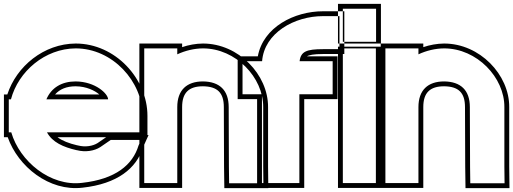

<svg xmlns="http://www.w3.org/2000/svg" viewBox="-74 -877 2641 988"><path d="M164.8 -366H482.2C482.2 -394 417.8 -457 315.5 -458C243.4 -458 190 -425.5 164.8 -366ZM-16 -196H-28.8V-281V-366H-17.6C20.3 -509.5 157.3 -627.2 315.5 -628C505.2 -628 659.7 -458 659.7 -281V-196H574.7H167.8C195.5 -144.9 251.2 -119.9 321.2 -104H322.4C365 -93 411 -100 442 -120L496 -157H651.8L638.8 -128C608.8 -29 521.3 45 347.7 64C184.2 83.4 27 -47.4 -16 -196ZM209.4 -391C233.5 -418.2 268.2 -433 315.4 -433C370.9 -432.5 414.1 -410.7 437 -391ZM472.2 -171 428.2 -140.8C403.4 -125.2 364.6 -118.9 328.7 -128.2L325.6 -129H324.1C280.7 -139.1 245.8 -152.8 221.9 -171ZM684.7 -182V-281C684.7 -471.5 520.2 -653 315.4 -653C151.3 -652.1 11 -535.9 -36.3 -391H-53.8V-171H-34.3C19.1 -19.4 179.1 109.1 350.5 88.8C529.8 69.2 628.6 -10.5 662.2 -119.2L690.4 -182Z M838.2 -597.5C879.7 -616.6 924.8 -627.7 970.5 -628C1139.5 -628 1281.4 -478 1280.4 -326V-20L1281.4 66H1105L1103.9 -19L1102.8 -326C1102.8 -413 1055.6 -457 970.5 -458C886.5 -458 838.2 -413 838.2 -326V-241V-20V65H668.2V-20V-241V-326V-543V-628H838.2ZM863.2 -634.4V-653H643.2V90H863.2V-326C863.2 -400.5 898.4 -433 970.4 -433C1043.9 -432.1 1077.8 -400.6 1077.8 -325.9L1078.9 -18.8L1080.4 91H1306.7L1305.4 -20.1V-325.9C1306.5 -492.3 1153.8 -653 970.4 -653C933.7 -652.8 895.8 -645.6 863.2 -634.4Z M1467.7 -562H1552.8H1637.8V-392H1552.8H1466.5V-20V65H1274V-20V-392H1259H1174V-562H1259H1274.7C1286 -708.1 1441.6 -794 1587.8 -794H1672.8V-624H1587.8C1503.4 -624 1473.7 -612 1467.7 -562ZM1505.4 -587C1515.6 -593.8 1540.6 -599 1587.8 -599H1697.8V-819H1587.8C1441.2 -819 1279.9 -737.5 1252.7 -587H1149V-367H1249V90H1491.5V-367H1662.8V-587Z M1775.2 -662H1776.2H1861.2V-832H1776.2H1775.2H1690.2V-662ZM1690.2 -543V-628H1860.2V-543V-20V65H1690.2V-20ZM1665.2 -637V-857H1886.2V-637ZM1665.2 -653V90H1885.2V-653Z M2079.2 -597.5C2120.7 -616.6 2165.8 -627.7 2211.5 -628C2380.5 -628 2522.4 -478 2521.4 -326V-20L2522.4 66H2346L2344.9 -19L2343.8 -326C2343.8 -413 2296.6 -457 2211.5 -458C2127.5 -458 2079.2 -413 2079.2 -326V-241V-20V65H1909.2V-20V-241V-326V-543V-628H2079.2ZM2104.2 -634.4V-653H1884.2V90H2104.2V-326C2104.2 -400.5 2139.4 -433 2211.4 -433C2284.9 -432.1 2318.8 -400.6 2318.8 -325.9L2319.9 -18.8L2321.4 91H2547.7L2546.4 -20.1V-325.9C2547.5 -492.3 2394.8 -653 2211.4 -653C2174.7 -652.8 2136.8 -645.6 2104.2 -634.4Z"/></svg>

Font: Nordica Plus
Style: NordicaClassicBkExtOl
Weight: 900
Version: Version 1.01